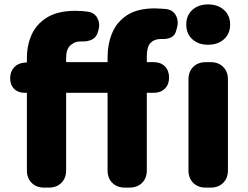

<svg xmlns="http://www.w3.org/2000/svg" viewBox="-20 -851 1124 871"><path d="M913 0Q878 0 856.5 -21.5Q835 -43 835 -78V-491Q835 -526 856.5 -547.5Q878 -569 913 -569H936Q971 -569 992.5 -547.5Q1014 -526 1014 -491V-78Q1014 -43 992.5 -21.5Q971 0 936 0ZM924 -648Q880 -648 852.5 -673Q825 -698 825 -740Q825 -781 852.5 -806Q880 -831 924 -831Q968 -831 996 -806Q1024 -781 1024 -740Q1024 -698 996 -673Q968 -648 924 -648ZM92 -430Q62 -430 44 -448Q26 -466 26 -496Q26 -526 44 -545.5Q62 -565 92 -567L102 -568V-588Q102 -646 124 -694.5Q146 -743 194.5 -772.5Q243 -802 323 -802Q337 -802 356 -800.5Q375 -799 378 -798Q408 -794 421.5 -769.5Q435 -745 427 -716L425 -709Q419 -683 399 -672.5Q379 -662 352 -663Q351 -663 348 -663Q345 -663 345 -663Q318 -663 299 -645Q280 -627 280 -589V-569H468V-591Q468 -651 489 -701.5Q510 -752 557 -782.5Q604 -813 683 -813Q697 -813 714 -811.5Q731 -810 734 -810Q764 -806 777.5 -782Q791 -758 784 -729L780 -715Q775 -691 757.5 -682Q740 -673 716 -674Q715 -674 714.5 -674Q714 -674 709 -674Q680 -674 663 -656.5Q646 -639 646 -596V-569H678Q709 -569 728 -550Q747 -531 747 -499Q747 -468 728 -449Q709 -430 678 -430H646V-78Q646 -43 624.5 -21.5Q603 0 568 0H546Q511 0 489.5 -21.5Q468 -43 468 -78V-430H280V-78Q280 -43 258.5 -21.5Q237 0 202 0H180Q145 0 123.5 -21.5Q102 -43 102 -78V-430Z"/></svg>

Font: Chiron GoRound TC H
Style: Regular
Weight: 900
Designer: Ryoko NISHIZUKA 西塚涼子 (kana, bopomofo & ideographs); Paul D. Hunt (Latin, Greek & Cyrillic); Sandoll Communications 산돌커뮤니
Foundry: Adobe
Version: Version 1.000;hotconv 1.1.1;makeotfexe 2.6.0